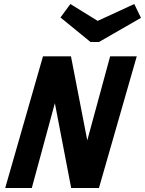

<svg xmlns="http://www.w3.org/2000/svg" viewBox="-20 -935 721 955"><path d="M280.8 -848.1 330.1 -915 465.8 -831.1 647.9 -915 681.2 -846.2 472.2 -726.1H430.2ZM138.2 0H5.9L193.8 -654.8H333L414.1 -236.8L527.8 -654.8H660.2L472.2 0H334L252.9 -421.9Z"/></svg>

Font: IntelOne Mono Bold
Style: Italic
Weight: 700
Italic angle: -16°
Designer: Fred Shallcrass
Foundry: Frere-Jones Type LLC
Version: Version 1.200;hotconv 1.1.0;makeotfexe 2.6.0;FJTRelease1.2